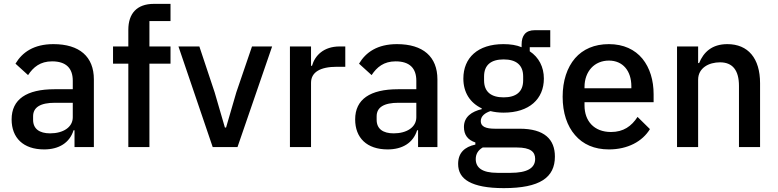

<svg xmlns="http://www.w3.org/2000/svg" viewBox="-20 -760 4020 992"><path d="M256 -532C155 -532 95 -490 60 -431L125 -372C152 -413 188 -443 249 -443C322 -443 356 -407 356 -343V-299H262C117 -299 40 -247 40 -143C40 -48 100 12 208 12C284 12 340 -22 360 -87H365V0H465V-350C465 -467 391 -532 256 -532ZM356 -154C356 -103 307 -71 239 -71C184 -71 151 -94 151 -141V-159C151 -206 189 -229 264 -229H356V-154Z M643 -431H564V-520H643V-606C643 -690 687 -740 775 -740H861V-651H752V-520H861V-431H752V0H643Z M1079 0 902 -520H1010L1089 -283L1142 -101H1148L1201 -283L1282 -520H1386L1207 0Z M1478 0V-520H1587V-420H1592C1607 -473 1652 -520 1735 -520H1764V-415H1721C1634 -415 1587 -387 1587 -332V0Z M2031 -532C1930 -532 1870 -490 1835 -431L1900 -372C1927 -413 1963 -443 2024 -443C2097 -443 2131 -407 2131 -343V-299H2037C1892 -299 1815 -247 1815 -143C1815 -48 1875 12 1983 12C2059 12 2115 -22 2135 -87H2140V0H2240V-350C2240 -467 2166 -532 2031 -532ZM2131 -154C2131 -103 2082 -71 2014 -71C1959 -71 1926 -94 1926 -141V-159C1926 -206 1964 -229 2039 -229H2131V-154Z M2847 49C2847 157 2770 212 2583 212C2498 212 2440 200 2402 179C2364 158 2347 127 2347 87C2347 30 2380 -1 2436 -13V-24C2397 -37 2377 -63 2377 -104C2377 -157 2418 -184 2469 -196V-200C2408 -229 2374 -283 2374 -354C2374 -461 2448 -532 2581 -532C2618 -532 2649 -527 2675 -516V-530C2675 -577 2696 -604 2743 -604H2823V-516H2717V-495C2764 -464 2790 -414 2790 -354C2790 -249 2715 -178 2582 -178C2557 -178 2534 -181 2514 -186C2487 -177 2464 -161 2464 -134C2464 -106 2490 -95 2537 -95H2665C2793 -95 2847 -40 2847 49ZM2745 61C2745 25 2722 2 2650 2H2474C2450 16 2438 36 2438 62C2438 105 2469 133 2550 133H2618C2703 133 2745 109 2745 61ZM2582 -257C2646 -257 2683 -285 2683 -345V-365C2683 -425 2646 -453 2582 -453C2518 -453 2481 -425 2481 -365V-345C2481 -285 2518 -257 2582 -257Z M3126 12C3051 12 2992 -14 2951 -62C2910 -109 2887 -177 2887 -260C2887 -343 2910 -411 2951 -459C2992 -506 3051 -532 3126 -532C3202 -532 3260 -504 3299 -457C3338 -409 3357 -345 3357 -273V-232H3000V-215C3000 -135 3049 -78 3137 -78C3201 -78 3243 -108 3274 -156L3338 -93C3299 -29 3223 12 3126 12ZM3126 -447C3089 -447 3057 -433 3035 -409C3013 -385 3000 -351 3000 -311V-304H3242V-314C3242 -394 3198 -447 3126 -447Z M3478 0V-520H3587V-434H3592C3615 -490 3658 -532 3738 -532C3845 -532 3907 -459 3907 -330V0H3798V-316C3798 -397 3765 -438 3700 -438C3672 -438 3643 -431 3622 -416C3601 -401 3587 -379 3587 -348V0Z"/></svg>

Font: Plexus Sans Medium
Style: Regular
Weight: 500
Version: Version 2.001;PS 002.001;hotconv 1.0.70;makeotf.lib2.5.58329